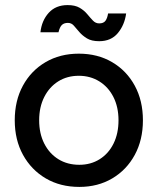

<svg xmlns="http://www.w3.org/2000/svg" viewBox="-20 -723 620 755"><path d="M292 12Q217 12 160 -21.5Q103 -55 70.5 -114Q38 -173 38 -250Q38 -327 70 -386Q102 -445 159 -478.5Q216 -512 290 -512Q364 -512 421 -478.5Q478 -445 510 -386Q542 -327 542 -250Q542 -173 510 -114Q478 -55 421.5 -21.5Q365 12 292 12ZM292 -75Q337 -75 372 -97Q407 -119 426.5 -158.5Q446 -198 446 -250Q446 -302 426 -341.5Q406 -381 370.5 -403Q335 -425 290 -425Q244 -425 209 -403Q174 -381 154 -341.5Q134 -302 134 -250Q134 -198 154 -158.5Q174 -119 209.5 -97Q245 -75 292 -75ZM370 -561Q340 -561 322 -572Q304 -583 292 -597Q280 -611 270.5 -622Q261 -633 247 -633Q232 -633 223.5 -625Q215 -617 210 -596H139Q144 -642 171.5 -672.5Q199 -703 246 -703Q275 -703 293 -692.5Q311 -682 323 -667.5Q335 -653 345.5 -642Q356 -631 370 -631Q387 -631 394.5 -641Q402 -651 405 -670H476Q470 -625 443.5 -593Q417 -561 370 -561Z"/></svg>

Font: Figtree Medium
Style: Regular
Weight: 500
Designer: Erik Kennedy
Foundry: Erik Kennedy
Version: Version 2.001; ttfautohint (v1.8.4.7-5d5b);gftools[0.9.27]